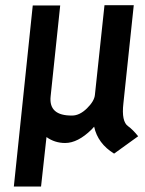

<svg xmlns="http://www.w3.org/2000/svg" viewBox="-20 -507 548 724"><path d="M335 -29.3 325.2 -18.6Q273.4 32.2 225.6 32.2Q186.5 32.2 155.3 9.8L134.8 196.3H32.2L103.5 -486.3H207L170.9 -143.6Q163.1 -70.3 252 -71.3Q280.3 -71.3 308.1 -98.6Q335.9 -126 337.9 -149.4L374 -487.3H484.4L445.3 -117.2Q437.5 -48.8 462.9 -31.2Q480.5 -18.6 501 6.8L410.2 72.3Q348.6 34.2 335 -29.3Z"/></svg>

Font: Puritan
Style: BoldItalic
Weight: 700
Version: 2.1